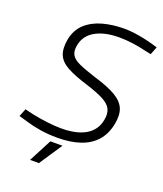

<svg xmlns="http://www.w3.org/2000/svg" viewBox="-160 -814 937 1102"><g transform="rotate(20 309.0 -263.5)"><path d="M260 10Q201 10 152.5 2Q104 -6 69 -17L13 -33L32 -81L83 -69Q125 -60 173.5 -54Q222 -48 261 -48Q356 -48 411 -81Q466 -114 478 -178Q486 -217 473.5 -244Q461 -271 422.5 -291.5Q384 -312 314 -334Q233 -359 187.5 -384Q142 -409 127 -445.5Q112 -482 122 -539Q134 -602 175.5 -639.5Q217 -677 277.5 -693.5Q338 -710 408 -710Q437 -710 468.5 -706Q500 -702 530.5 -695.5Q561 -689 589 -681L618 -672L599 -624L566 -631Q524 -641 482 -647Q440 -653 398 -653Q309 -653 253 -621.5Q197 -590 185 -530Q177 -493 189.5 -469.5Q202 -446 239.5 -429Q277 -412 346 -390Q430 -365 476.5 -337.5Q523 -310 538.5 -272.5Q554 -235 543 -178Q530 -112 492.5 -70.5Q455 -29 396 -9.5Q337 10 260 10ZM156 183 229 43H303L210 183Z"/></g></svg>

Font: REM ExtraLight
Style: Italic
Weight: 250
Italic angle: -11°
Designer: Octavio Pardo
Foundry: Ashler Design
Version: Version 1.005;gftools[0.9.28]